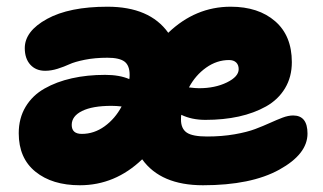

<svg xmlns="http://www.w3.org/2000/svg" viewBox="-20 -545 967 575"><path d="M219.2 9.8Q136.2 9.8 86.2 -30.8Q36.1 -71.3 36.1 -146Q36.1 -190.9 56.6 -225.1Q77.1 -259.3 113.3 -279.8Q149.4 -300.3 195.1 -310.5Q240.7 -320.8 294.9 -320.8Q337.9 -320.8 367.2 -308.1Q368.2 -312 368.2 -320.8Q368.2 -349.1 352.8 -360.6Q337.4 -372.1 301.8 -372.1Q264.2 -372.1 233.9 -366Q203.6 -359.9 187.7 -352.5Q171.9 -345.2 152.6 -339.1Q133.3 -333 115.2 -333Q87.4 -333 70.8 -351.3Q54.2 -369.6 54.2 -400.9Q54.2 -451.7 120.8 -488.3Q187.5 -524.9 301.8 -524.9Q428.2 -524.9 483.9 -446.8Q565.4 -524.9 670.9 -524.9Q753.9 -524.9 804 -481.4Q854 -438 854 -358.9Q854 -314.5 833.5 -280.5Q813 -246.6 776.9 -226.3Q740.7 -206.1 695.1 -196Q649.4 -186 595.2 -186Q554.2 -186 522.9 -201.2Q522 -197.3 522 -187Q522 -159.7 539.3 -147.9Q556.6 -136.2 600.1 -136.2Q644.5 -136.2 682.4 -142.8Q720.2 -149.4 744.6 -158.7Q769 -168 788.8 -177Q808.6 -186 825.9 -192.6Q843.3 -199.2 857.9 -199.2Q900.9 -199.2 900.9 -145Q900.9 -83.5 816.4 -36.9Q731.9 9.8 587.9 9.8Q461.4 9.8 405.8 -67.9Q324.7 9.8 219.2 9.8ZM666 -365.2Q629.4 -365.2 597.4 -342.5Q565.4 -319.8 545.9 -283.2Q565.4 -280.8 576.2 -280.8Q624 -280.8 659.4 -298.1Q694.8 -315.4 694.8 -337.9Q694.8 -350.6 687.3 -357.9Q679.7 -365.2 666 -365.2ZM194.8 -170.9Q194.8 -144 225.1 -144Q261.7 -144 293.2 -166.7Q324.7 -189.5 344.2 -226.1Q328.6 -228 314 -228Q256.8 -228 225.8 -212.6Q194.8 -197.3 194.8 -170.9Z"/></svg>

Font: Shantell Sans Irregular
Style: Regular
Weight: 800
Designer: Stephen Nixon, Anya Danilova, Shantell Martin
Foundry: Arrow Type
Version: Version 1.006;[9816181b4]